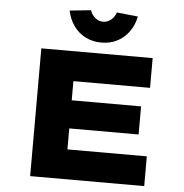

<svg xmlns="http://www.w3.org/2000/svg" viewBox="-61 -989 1002 1048"><g transform="rotate(5 440.5 -465.5)"><path d="M143 0V-700H753V-537H333V-163H768V0ZM245 -278V-432H713V-278ZM466 -760Q419 -760 380 -779.5Q341 -799 315 -835Q289 -871 279 -919L395 -931Q404 -905 423.5 -889.5Q443 -874 466 -874Q489 -874 508.5 -889.5Q528 -905 537 -931L653 -919Q643 -871 617 -835Q591 -799 552.5 -779.5Q514 -760 466 -760Z"/></g></svg>

Font: Lexend Peta ExtraBold
Style: Regular
Weight: 800
Version: Version 1.007